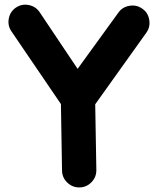

<svg xmlns="http://www.w3.org/2000/svg" viewBox="-20 -737 678 831"><path d="M324.2 74.2Q293.5 74.7 271.2 53.2Q249 31.7 248.5 1.5L243.7 -286.6L30.3 -600.1Q12.7 -625 17.8 -655.3Q22.9 -685.5 47.4 -703.1Q72.3 -720.7 102.5 -715.6Q132.8 -710.4 150.4 -686L315.9 -439L491.2 -680.7Q508.3 -706.1 539.1 -711.7Q569.8 -717.3 594.7 -700.2Q620.1 -683.6 625.7 -652.6Q631.3 -621.6 614.3 -596.7L392.1 -285.6L397 -1.5Q397.5 29.3 376 51.5Q354.5 73.7 324.2 74.2Z"/></svg>

Font: Mikhak ExtraBold
Style: Regular
Weight: 800
Designer: Amin Abedi
Version: Version 3.3